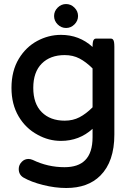

<svg xmlns="http://www.w3.org/2000/svg" viewBox="-20 -691 656 955"><path d="M301.8 -417Q230 -417 187.7 -374.8Q145.5 -332.5 145.5 -253.9Q145.5 -175.3 187.7 -133.1Q230 -90.8 301.8 -90.8Q342.8 -90.8 375.2 -107.7Q407.7 -124.5 440.4 -157.2V-350.6Q407.7 -383.3 375.2 -400.1Q342.8 -417 301.8 -417ZM440.4 -50.3Q374.5 9.8 283.2 9.8Q222.2 9.8 167.5 -20.5Q107.9 -52.2 72.5 -112.3Q37.1 -172.4 37.1 -253.9Q37.1 -338.4 73.7 -398.9Q108.9 -457 165 -487.3Q221.2 -517.6 283.2 -517.6Q374.5 -517.6 440.4 -457.5V-458Q440.4 -473.1 442.1 -482.2Q443.8 -491.2 447.8 -495.1Q451.7 -499 457 -499H532.2Q537.6 -499 541.5 -495.1Q545.4 -491.2 547.1 -482.2Q548.8 -473.1 548.8 -458V-21.5Q548.8 112.8 479 182.6Q417.5 244.1 309.6 244.1Q253.9 244.1 194.6 229.2Q135.3 214.4 96.2 191.9Q73.2 177.7 73.2 149.4Q73.2 128.9 88.9 113.3Q102.5 99.6 122.1 99.6Q131.3 99.6 143.1 104.5Q217.8 140.6 300.8 140.6Q369.1 140.6 403.3 106Q440.4 69.3 440.4 -8.8ZM266.8 -569.6Q249 -587.4 249 -611.3Q249 -635.3 266.8 -653.1Q284.7 -670.9 308.6 -670.9Q332.5 -670.9 350.3 -653.1Q368.2 -635.3 368.2 -611.3Q368.2 -587.4 350.3 -569.6Q332.5 -551.8 308.6 -551.8Q284.7 -551.8 266.8 -569.6Z"/></svg>

Font: YuPearl-SemiBold
Style: SemiBold
Weight: 600
Designer: Max Yao
Foundry: Max-Everyday
Version: Version 1.011; ttfautohint (v1.8.3)